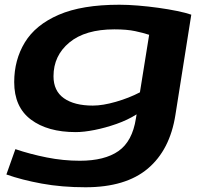

<svg xmlns="http://www.w3.org/2000/svg" viewBox="-20 -571 880 811"><path d="M7 166 45 59Q107 80 177 94Q247 108 317 108Q422 108 480.5 67Q539 26 554 -70L557 -88Q519 -64 472 -47.5Q425 -31 379.5 -22Q334 -13 300 -13Q181 -13 110.5 -66Q40 -119 40 -224Q40 -318 85 -392Q130 -466 228 -508.5Q326 -551 484 -551Q520 -551 563 -547.5Q606 -544 649 -538Q692 -532 728.5 -524.5Q765 -517 788 -509L721 -86Q698 62 604.5 141Q511 220 341 220Q241 220 156.5 204.5Q72 189 7 166ZM610 -424Q586 -432 551 -439.5Q516 -447 463 -447Q340 -447 273 -391.5Q206 -336 206 -249Q206 -187 250 -156Q294 -125 372 -125Q414 -125 469.5 -141Q525 -157 571 -181Z"/></svg>

Font: Georama ExtraExtended SemiBold
Style: Italic
Weight: 600
Width: 8
Italic angle: -9°
Designer: Jean-Baptiste Levee
Foundry: Production Type
Version: Version 1.000